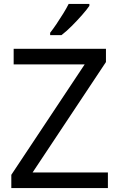

<svg xmlns="http://www.w3.org/2000/svg" viewBox="-20 -964 612 984"><path d="M533 0H38V-68L414 -634H50V-714H523V-646L147 -80H533ZM438 -934Q426 -916 401 -887.5Q376 -859 347.5 -830.5Q319 -802 295 -784H237V-796Q252 -815 269.5 -841Q287 -867 304 -894.5Q321 -922 332 -944H438Z"/></svg>

Font: Noto Sans Takri
Style: Regular
Weight: 400
Designer: Monotype Design Team
Foundry: Monotype Imaging Inc.
Version: Version 2.003; ttfautohint (v1.8.4.7-5d5b)